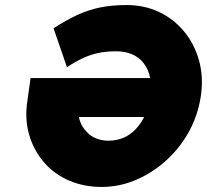

<svg xmlns="http://www.w3.org/2000/svg" viewBox="-20 -730 819 760"><path d="M382 10Q314 10 256.5 -14Q199 -38 159 -82Q119 -126 99 -185Q79 -244 86 -313L101 -421H739L726 -267H292Q297 -244 308.5 -226.5Q320 -209 335 -197Q350 -185 369.5 -179Q389 -173 408 -173Q440 -173 467 -184Q494 -195 516 -217.5Q538 -240 553.5 -273Q569 -306 575 -351Q581 -391 574 -423.5Q567 -456 549 -479.5Q531 -503 503 -515Q475 -527 439 -527Q401 -527 370 -520.5Q339 -514 309.5 -500.5Q280 -487 245 -464L192 -618Q243 -651 286.5 -671Q330 -691 376.5 -700.5Q423 -710 481 -710Q552 -710 610.5 -682Q669 -654 709.5 -604.5Q750 -555 768 -490Q786 -425 775 -350Q764 -275 728.5 -210Q693 -145 638.5 -95.5Q584 -46 518.5 -18Q453 10 382 10Z"/></svg>

Font: Lexend ExtBd
Style: Italic
Weight: 800
Italic angle: -8.13011°
Designer: Bonnie Shaver-Troup, Thomas Jockin
Foundry: Lexend
Version: Version 1.007